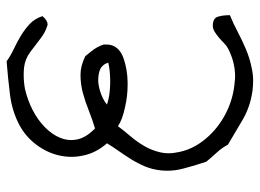

<svg xmlns="http://www.w3.org/2000/svg" viewBox="-122 -604 786 581"><g transform="rotate(-90 270.5 -313.0)"><path d="M515.6 -9.8Q491.2 0 465.3 13.7Q439.5 27.3 411.6 39.1Q383.8 50.8 353.5 56.6Q335.9 60.5 317.4 60.5Q302.7 60.5 287.1 58.6Q238.3 51.8 199.2 28.8Q160.2 5.9 124 -15.6Q113.3 -35.2 99.6 -49.8Q85.9 -64.5 72.3 -81.1Q60.5 -115.2 51.8 -149.4Q44.9 -173.8 44.9 -198.2Q44.9 -208 45.9 -218.8Q48.8 -245.1 58.1 -267.1Q67.4 -289.1 79.6 -308.6Q91.8 -328.1 104.5 -346.2Q117.2 -364.3 127.9 -381.8Q98.6 -415 90.8 -454.1Q86.9 -471.7 86.9 -489.3Q86.9 -509.8 91.8 -529.3Q100.6 -565.4 124.5 -596.7Q148.4 -627.9 182.6 -646.5Q224.6 -668.9 275.4 -675.3Q326.2 -681.6 376 -685.5Q393.6 -672.9 414.6 -663.1Q435.5 -653.3 454.6 -641.6Q473.6 -629.9 489.3 -615.2Q504.9 -600.6 512.7 -577.1Q500 -561.5 487.3 -561.5Q484.4 -561.5 480.5 -563.5Q463.9 -568.4 444.8 -583Q425.8 -597.7 404.3 -613.8Q382.8 -629.9 356.4 -632.8Q345.7 -633.8 335 -633.8Q313.5 -633.8 292 -629.9Q258.8 -622.1 229 -606.9Q199.2 -591.8 176.8 -569.8Q154.3 -547.9 144.5 -523.4Q137.7 -506.8 137.7 -490.2Q137.7 -481.4 139.6 -471.7Q145.5 -444.3 172.9 -418Q199.2 -425.8 226.1 -436.5Q252.9 -447.3 279.8 -454.6Q306.6 -461.9 335 -461.9Q362.3 -461.9 391.6 -447.3Q398.4 -438.5 405.8 -429.7Q413.1 -420.9 418.5 -411.1Q423.8 -401.4 426.8 -391.6V-382.8Q426.8 -376 424.8 -368.2Q417 -342.8 384.8 -331.5Q352.5 -320.3 313.5 -319.3H305.7Q270.5 -319.3 237.3 -327.1Q199.2 -335 179.7 -348.6Q165 -329.1 148.4 -309.6Q131.8 -290 119.1 -268.1Q106.4 -246.1 100.6 -220.7Q97.7 -209 97.7 -196.3Q97.7 -180.7 101.6 -163.1Q110.4 -120.1 142.1 -82.5Q173.8 -44.9 218.8 -22Q263.7 1 315.4 4.9Q322.3 5.9 330.1 5.9Q374 5.9 415 -15.6Q422.9 -19.5 431.2 -27.8Q439.5 -36.1 448.2 -43.5Q457 -50.8 465.8 -56.2Q474.6 -61.5 483.4 -61.5Q505.9 -61.5 510.7 -46.9Q515.6 -32.2 515.6 -9.8ZM372.1 -377.9Q366.2 -396.5 349.6 -403.3Q335.9 -408.2 320.3 -408.2H313.5Q293 -406.2 273.9 -398.4Q254.9 -390.6 245.1 -381.8Q270.5 -373 307.6 -372.1H316.4Q347.7 -372.1 372.1 -377.9Z"/></g></svg>

Font: Crafty Girls
Style: Regular
Weight: 400
Designer: Crystal Kluge
Foundry: Font Diner, Inc DBA Tart Workshop
Version: Version 1.001